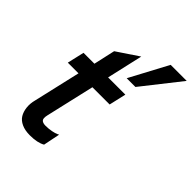

<svg xmlns="http://www.w3.org/2000/svg" viewBox="-221 -872 992 992"><g transform="rotate(45 275.5 -376.0)"><path d="M322.3 -552.7 434.1 -762.2H551.3L386.2 -552.7ZM176.8 9.8Q141.1 9.8 116.2 -1.7Q91.3 -13.2 79.3 -33Q67.4 -52.7 64.2 -79.8Q61 -106.9 69.3 -138.2L128.4 -394.5H50.3L71.8 -487.8H151.4L177.7 -605.5L296.4 -685.1L251.5 -487.8H377.4L356 -394.5H230L168.5 -127.9Q162.1 -100.6 170.7 -91.6Q179.2 -82.5 199.2 -82.5Q222.7 -82.5 243.2 -86.7Q263.7 -90.8 272.5 -95.2L281.7 -99.6L263.2 -8.3Q232.4 9.8 176.8 9.8Z"/></g></svg>

Font: HK Grotesk SemiBold Italic
Style: Regular
Weight: 600
Italic angle: -13°
Designer: Alfredo Marco Pradil and Stefan Peev
Foundry: Hanken Design Co.
Version: Version 1.000;PS 001.000;hotconv 1.0.88;makeotf.lib2.5.64775